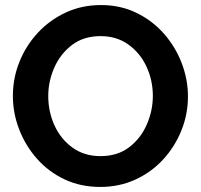

<svg xmlns="http://www.w3.org/2000/svg" viewBox="-20 -735 796 760"><path d="M377 5Q299 5 235.5 -25Q172 -55 126.5 -106.5Q81 -158 56 -222.5Q31 -287 31 -355Q31 -426 57 -490.5Q83 -555 130 -605.5Q177 -656 240.5 -685.5Q304 -715 380 -715Q457 -715 520.5 -684Q584 -653 629.5 -601Q675 -549 699.5 -484.5Q724 -420 724 -353Q724 -283 698 -218.5Q672 -154 625.5 -103.5Q579 -53 515.5 -24Q452 5 377 5ZM171 -355Q171 -293 195.5 -239Q220 -185 266.5 -151Q313 -117 378 -117Q445 -117 491 -152Q537 -187 561 -242Q585 -297 585 -355Q585 -417 560 -471Q535 -525 488.5 -558.5Q442 -592 378 -592Q311 -592 265 -557Q219 -522 195 -467.5Q171 -413 171 -355Z"/></svg>

Font: Raleway
Style: Bold
Weight: 700
Designer: Matt McInerney, Pablo Impallari, Rodrigo Fuenzalida
Foundry: Matt McInerney, Pablo Impallari, Rodrigo Fuenzalida
Version: Version 4.026